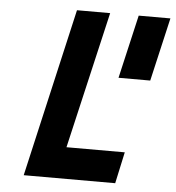

<svg xmlns="http://www.w3.org/2000/svg" viewBox="-51 -737 717 784"><g transform="rotate(5 308.0 -345.0)"><path d="M75 0 233 -690H369L239 -129H478L450 0ZM556 -430H426L486 -690H616Z"/></g></svg>

Font: Panefresco 999wt
Style: Italic
Weight: 900
Version: Version 1.001